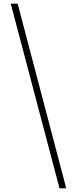

<svg xmlns="http://www.w3.org/2000/svg" viewBox="-20 -819 423 1055"><path d="M77 -799H39L307 216H344Z"/></svg>

Font: Noto Sans Sinhala UI ExtraLight
Style: Regular
Weight: 200
Designer: Jelle Bosma - Monotype Design Team
Foundry: Monotype Imaging Inc.
Version: Version 2.006